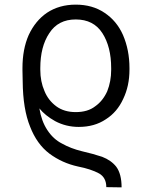

<svg xmlns="http://www.w3.org/2000/svg" viewBox="-20 -575 654 829"><path d="M408 174Q373 155 317 144Q248 129 193 88Q139 47 110 -28Q79 -104 78 -223L77 -271V-273V-281Q77 -363 104 -424Q133 -486 183 -520Q236 -555 307 -555Q379 -555 431 -520Q484 -485 511 -424Q539 -359 539 -281V-274Q539 -204 512 -148Q486 -91 437 -60Q388 -27 320 -27Q265 -27 218 -52Q175 -76 150 -107Q159 -52 184 -14Q210 26 248 45Q285 66 334 78Q382 89 421 102Q460 117 482 145Q505 176 505 234L439 233Q439 192 408 174ZM391 -116Q424 -139 443 -181Q460 -224 460 -273V-281Q460 -373 422 -432Q384 -491 307 -491Q231 -491 193 -432Q154 -374 154 -281V-274Q154 -223 172 -182Q188 -142 223 -116Q257 -91 307 -91Q359 -91 391 -116Z"/></svg>

Font: Sinter Normal
Style: Regular
Weight: 350
Foundry: Adobe & rsms
Version: Version 1.000